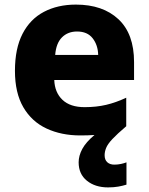

<svg xmlns="http://www.w3.org/2000/svg" viewBox="-20 -579 647 835"><path d="M435 96Q435 116 446.5 126.5Q458 137 477 137Q492 137 506 134Q520 131 530 127V224Q514 229 494.5 232.5Q475 236 450 236Q394 236 358 207Q322 178 322 127Q322 98 338 68.5Q354 39 391 8Q363 10 329 10Q247 10 182.5 -20Q118 -50 81.5 -112.5Q45 -175 45 -271Q45 -368 78 -432Q111 -496 171 -527.5Q231 -559 310 -559Q427 -559 495 -495.5Q563 -432 563 -309V-231H216Q218 -177 251.5 -145Q285 -113 348 -113Q399 -113 441.5 -123Q484 -133 529 -154V-30Q489 4 468.5 26Q448 48 441.5 64.5Q435 81 435 96ZM315 -442Q275 -442 249.5 -416.5Q224 -391 220 -340H407Q406 -383 383 -412.5Q360 -442 315 -442Z"/></svg>

Font: Noto Sans Syriac ExtraBold
Style: Regular
Weight: 800
Designer: Patrick Giasson and the Monotype Design Team
Foundry: Monotype Imaging Inc.
Version: Version 3.000; ttfautohint (v1.8.4.7-5d5b)